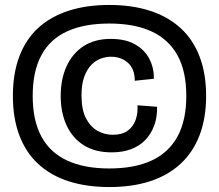

<svg xmlns="http://www.w3.org/2000/svg" viewBox="-20 -701 884 775"><path d="M421 54Q329 54 256.5 30.5Q184 7 134 -39.5Q84 -86 58 -155Q32 -224 32 -314Q32 -404 58 -473Q84 -542 134 -588Q184 -634 256.5 -657.5Q329 -681 421 -681Q513 -681 585.5 -657.5Q658 -634 708.5 -588Q759 -542 785.5 -473Q812 -404 812 -314Q812 -224 785.5 -155Q759 -86 708.5 -39.5Q658 7 586 30.5Q514 54 421 54ZM421 -21Q523 -21 592 -53Q661 -85 696.5 -150Q732 -215 732 -314Q732 -413 696.5 -477.5Q661 -542 592 -574Q523 -606 421 -606Q320 -606 251 -574.5Q182 -543 147 -478Q112 -413 112 -314Q112 -215 147 -150Q182 -85 251 -53Q320 -21 421 -21ZM431 -86Q364 -86 318.5 -114.5Q273 -143 249 -194.5Q225 -246 225 -314Q225 -381 248.5 -433Q272 -485 317 -514.5Q362 -544 427 -544Q486 -544 525 -522Q564 -500 583 -463Q602 -426 601 -383L524 -375Q524 -423 496.5 -447.5Q469 -472 428 -472Q408 -472 387 -464.5Q366 -457 348.5 -439Q331 -421 320 -391Q309 -361 309 -316Q309 -258 327 -223.5Q345 -189 373.5 -173Q402 -157 435 -157Q473 -157 495.5 -173.5Q518 -190 527.5 -217Q537 -244 535 -276L614 -270Q615 -227 602 -193Q589 -159 565.5 -135Q542 -111 508 -98.5Q474 -86 431 -86Z"/></svg>

Font: Bricolage Grotesque 96pt ExtraBold 96pt
Style: Regular
Weight: 400
Version: Version 1.001;gftools[0.9.33.dev8+g029e19f]